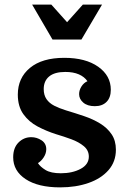

<svg xmlns="http://www.w3.org/2000/svg" viewBox="-20 -800 556 830"><path d="M243 -51Q293 -51 328.5 -70Q364 -89 364 -123Q364 -150 342.5 -168Q321 -186 288.5 -198Q256 -210 222 -220Q181 -233 143 -253Q105 -273 81 -306.5Q57 -340 57 -391Q57 -463 109.5 -506.5Q162 -550 258 -550Q350 -550 404.5 -511.5Q459 -473 459 -412Q459 -378 440.5 -359.5Q422 -341 390 -341Q358 -341 340 -356.5Q322 -372 322 -393Q322 -410 332 -426Q342 -442 358 -449Q345 -468 321 -478.5Q297 -489 262 -489Q216 -489 192.5 -469.5Q169 -450 169 -415Q169 -389 181 -371.5Q193 -354 214.5 -343Q236 -332 265 -323Q305 -311 343.5 -298Q382 -285 413 -266Q444 -247 462.5 -219.5Q481 -192 481 -153Q481 -101 449 -64.5Q417 -28 362.5 -9Q308 10 240 10Q145 10 91 -25.5Q37 -61 37 -120Q37 -161 60 -184Q83 -207 115 -207Q139 -207 159.5 -193.5Q180 -180 180 -155Q180 -137 169 -120Q158 -103 144 -95Q154 -79 177 -65Q200 -51 243 -51ZM332 -629 421 -780H338L270 -704L202 -780H119L207 -629Z"/></svg>

Font: Domine
Style: Regular
Weight: 400
Designer: Pablo Impallari, Rodrigo Fuenzalida, Brenda Gallo
Foundry: Pablo Impallari, Rodrigo Fuenzalida, Brenda Gallo
Version: Version 2.000;September 19, 2022;FontCreator 14.0.0.2877 64-